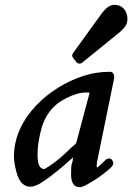

<svg xmlns="http://www.w3.org/2000/svg" viewBox="-20 -746 549 797"><path d="M434 -88C426 -88 420 -85 416 -80L408 -72C404 -69 396 -61 384 -50C381 -55 380 -60 382 -64C382 -68 383 -70 382 -70L454 -422V-423C454 -440 448 -448 436 -448C397 -448 358 -442 321 -429C189 -386 38 -260 38 -97C38 -78 42 -55 49 -29C60 10 79 29 106 29C121 29 139 22 161 6C183 -8 208 -28 236 -51C256 -68 269 -81 284 -93C283 -91 283 -88 282 -83C282 -76 281 -75 278 -66C276 -60 275 -46 275 -23C275 13 287 31 311 31C315 31 320 30 324 28C330 27 345 18 372 2C398 -15 420 -32 439 -49C446 -56 450 -62 450 -68C450 -78 443 -88 434 -88ZM352 -361 296 -151C281 -138 269 -127 259 -117C225 -84 193 -60 164 -44C138 -46 135 -79 136 -112C136 -134 140 -162 148 -197C163 -264 199 -311 254 -338C285 -354 313 -362 336 -362C345 -362 350 -362 352 -361ZM454 -726C438 -726 422 -715 405 -694L285 -528C278 -520 278 -512 284 -505L297 -488C301 -484 305 -482 308 -482C312 -482 316 -483 319 -484L320 -485L474 -610C480 -614 489 -623 500 -637C506 -645 509 -655 509 -667C509 -699 490 -726 454 -726Z"/></svg>

Font: fbb
Style: Bold Italic
Weight: 700
Italic angle: -12°
Designer: David J. Perry, Michael Sharpe
Version: Version 0.991